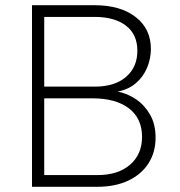

<svg xmlns="http://www.w3.org/2000/svg" viewBox="-20 -718 690 738"><path d="M432 -366Q469 -359 502 -337Q535 -315 556.5 -278Q578 -241 578 -189Q578 -133 551 -90.5Q524 -48 473.5 -24Q423 0 354 0H103V-698H343Q443 -698 501.5 -652.5Q560 -607 560 -530Q560 -493 545.5 -458Q531 -423 502.5 -398.5Q474 -374 432 -366ZM344 -653H150V-385H344Q421 -385 464.5 -422.5Q508 -460 508 -523Q508 -586 464 -619.5Q420 -653 344 -653ZM150 -45H354Q434 -45 480 -85Q526 -125 526 -192Q526 -263 475.5 -301.5Q425 -340 336 -340H150Z"/></svg>

Font: Azeret Mono Thin Thin
Style: Regular
Weight: 250
Version: Version 1.002